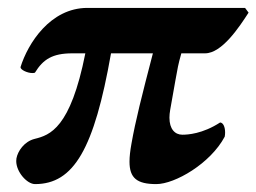

<svg xmlns="http://www.w3.org/2000/svg" viewBox="-20 -456 649 486"><path d="M600.3 -436H201.3C107.3 -436 50.5 -346 31.9 -286C31.8 -279.1 49.4 -271.1 62 -271.1C64.3 -271.1 66.5 -271.4 68.4 -272C89.2 -306 113 -321 163 -321H196C158.3 -131 106.3 -114 67.9 -104.5C41.1 -97.9 24.8 -73 21.6 -55C21.3 -52.8 21.1 -50.5 21.1 -48.3C21.1 -20.7 48.4 10 68.7 10C166.7 10 218.4 -79 261 -321H367C338.6 -212 322.9 -150 312.7 -92C309.5 -74.3 307.8 -59.4 307.8 -46.8C307.8 -5.3 326.6 10 375.7 10C422.7 10 512.6 -42 548.8 -110C549.5 -113.6 549.8 -117.2 549.8 -120.7C549.8 -133.9 545.4 -145.4 537.2 -146C492.6 -117 454.7 -115 441.7 -115C422.7 -115 408.9 -129.4 408.9 -158.1C408.9 -164.1 409.5 -170.7 410.8 -178C435.2 -316 429.7 -285 439 -321H499C542 -321 585.9 -388 609.2 -424Z"/></svg>

Font: Linux Biolinum O 
Style: Bold Italic
Weight: 700
Designer: Philipp H. Poll
Foundry: Philipp H. Poll
Version: Version 1.3.2